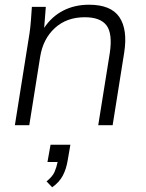

<svg xmlns="http://www.w3.org/2000/svg" viewBox="-20 -530 618 813"><path d="M43 0 105 -389Q109 -416 111 -444.5Q113 -473 115 -501H174L167 -412Q199 -460 247.5 -485Q296 -510 357 -510Q450 -510 485.5 -457.5Q521 -405 506 -308L457 0H396L445 -306Q457 -388 431 -422.5Q405 -457 339 -457Q262 -457 212 -411Q162 -365 150 -289L104 0ZM201 263 177 238Q202 218 210.5 199Q219 180 224 156H181L194 83H278L267 147Q261 185 246 213.5Q231 242 201 263Z"/></svg>

Font: Mulish Light
Style: Italic
Weight: 300
Italic angle: -9°
Designer: Vernon Adams
Foundry: Vernon Adams
Version: Version 3.603; ttfautohint (v1.8.3)